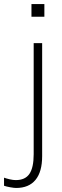

<svg xmlns="http://www.w3.org/2000/svg" viewBox="-71 -714 309 952"><path d="M9 218Q-1 218 -20.5 214.5Q-40 211 -51 207V167Q-40 171 -23 175Q-6 179 7 179Q54 179 75 148Q96 117 96 51V-500H138V60Q138 138 105 178Q72 218 9 218ZM85 -631V-694H149V-631Z"/></svg>

Font: Mulish ExtraLight ExtraLight
Style: Regular
Weight: 250
Version: Version 3.603